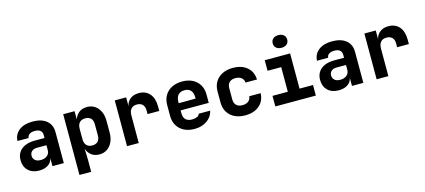

<svg xmlns="http://www.w3.org/2000/svg" viewBox="-68 -1420 4937 2229"><g transform="rotate(-15 2400.0 -305.5)"><path d="M232.5 10Q150 10 101.7 -37.5Q53.4 -85 53.4 -162Q53.4 -217.2 79.4 -256.9Q105.4 -296.6 154.4 -318.1Q203.5 -339.6 271.8 -339.6H389.1V-375.8Q389.1 -410.3 366.5 -429.2Q343.9 -448 301 -448Q260.9 -448 237 -432.4Q213 -416.8 211 -387.1H76.9Q80.2 -465.7 140.3 -512.8Q200.5 -560 302.7 -560Q410.3 -560 470.2 -510.3Q530.1 -460.6 530.1 -371.2V0H393.5V-107.6H370.9L395.9 -124.2Q395.9 -83.4 375.9 -53.1Q355.9 -22.8 319.3 -6.4Q282.8 10 232.5 10ZM280.8 -103.4Q330.7 -103.4 359.9 -128.2Q389.1 -152.9 389.1 -193.5V-252.7H275.8Q235.2 -252.7 212.8 -232.1Q190.4 -211.5 190.4 -178.6Q190.4 -145.3 214.1 -124.4Q237.8 -103.4 280.8 -103.4Z M669.9 180V-550H806.6V-436.5H839.1L794.7 -369.6Q794.7 -457.3 838.7 -508.6Q882.7 -560 957.5 -560Q1010.8 -560 1050.9 -533Q1090.9 -505.9 1113.4 -458.2Q1135.9 -410.5 1135.9 -346.7V-203.5Q1135.9 -140.5 1113.5 -92.4Q1091.1 -44.2 1051 -17.1Q1010.9 10 957.5 10Q882.8 10 838.8 -41.4Q794.7 -92.9 794.7 -180.4L839.1 -112.6H806.3L810.9 28.5V180ZM903.7 -112.2Q947.1 -112.2 971 -136.6Q995 -161.1 995 -207.7V-342.3Q995 -389.9 971 -413.9Q947.1 -437.8 903.7 -437.8Q858.9 -437.8 834.9 -411.8Q810.9 -385.7 810.9 -337.3V-212.7Q810.9 -164.3 834.9 -138.2Q858.9 -112.2 903.7 -112.2Z M1289.9 0V-550H1426.6V-436.5H1466.9L1422.4 -403.2Q1422.4 -475.7 1464.9 -517.8Q1507.3 -560 1579.9 -560Q1663.3 -560 1710.3 -504.7Q1757.2 -449.4 1757.2 -351.8V-298H1616.2V-343.3Q1616.2 -389 1592.2 -413.4Q1568.1 -437.8 1523.8 -437.8Q1479.3 -437.8 1455.1 -410.2Q1430.9 -382.6 1430.9 -331.3V0Z M2100.8 10Q2029.1 10 1975.5 -17.3Q1921.9 -44.7 1892.7 -94.2Q1863.6 -143.7 1863.6 -210V-340Q1863.6 -406.5 1892.7 -455.9Q1921.9 -505.3 1975.5 -532.7Q2029.1 -560 2100.8 -560Q2172.6 -560 2225.4 -532.7Q2278.1 -505.5 2307.3 -456.3Q2336.4 -407.2 2336.4 -341.5V-240.1H1998.3V-208.5Q1998.3 -155.1 2024.4 -129.4Q2050.5 -103.7 2100.8 -103.7Q2135.6 -103.7 2160.8 -115.1Q2186.1 -126.5 2190.6 -148.5H2329Q2314 -76.9 2251.8 -33.5Q2189.5 10 2100.8 10ZM2201.7 -316.4V-343.2Q2201.7 -396.3 2176.7 -425.4Q2151.7 -454.6 2100.8 -454.6Q2050 -454.6 2024.2 -424.6Q1998.3 -394.6 1998.3 -341.5V-326.2L2211.2 -327.9Z M2708.8 10Q2636.9 10 2582.7 -17.1Q2528.6 -44.2 2498.9 -93.4Q2469.3 -142.6 2469.3 -208.5V-341.5Q2469.3 -408.4 2498.9 -457.1Q2528.6 -505.8 2582.7 -532.9Q2636.9 -560 2708.8 -560Q2815.7 -560 2879.8 -505.6Q2943.8 -451.2 2947.6 -357.3H2810.1Q2807.1 -395 2779.6 -416.3Q2752.1 -437.5 2708.8 -437.5Q2661.7 -437.5 2636 -412.9Q2610.3 -388.4 2610.3 -341.7V-208.5Q2610.3 -162.6 2636 -137.6Q2661.7 -112.5 2708.8 -112.5Q2752.1 -112.5 2779.6 -133.4Q2807.1 -154.3 2810.1 -192.7H2947.6Q2943.8 -98.8 2879.8 -44.4Q2815.7 10 2708.8 10Z M3072.3 0V-127H3256.2V-423H3092.3V-550H3397.2V-127H3559.2V0ZM3319.2 -638.8Q3279.5 -638.8 3255.8 -659.2Q3232.1 -679.7 3232.1 -714.5Q3232.1 -749.6 3255.8 -770.1Q3279.5 -790.6 3319.2 -790.6Q3359 -790.6 3382.7 -770.1Q3406.4 -749.6 3406.4 -714.5Q3406.4 -679.7 3382.7 -659.2Q3359 -638.8 3319.2 -638.8Z M3832.5 10Q3750 10 3701.7 -37.5Q3653.4 -85 3653.4 -162Q3653.4 -217.2 3679.4 -256.9Q3705.4 -296.6 3754.4 -318.1Q3803.5 -339.6 3871.8 -339.6H3989.1V-375.8Q3989.1 -410.3 3966.5 -429.2Q3943.9 -448 3901 -448Q3860.9 -448 3837 -432.4Q3813 -416.8 3811 -387.1H3676.9Q3680.2 -465.7 3740.3 -512.8Q3800.5 -560 3902.7 -560Q4010.3 -560 4070.2 -510.3Q4130.1 -460.6 4130.1 -371.2V0H3993.5V-107.6H3970.9L3995.9 -124.2Q3995.9 -83.4 3975.9 -53.1Q3955.9 -22.8 3919.3 -6.4Q3882.8 10 3832.5 10ZM3880.8 -103.4Q3930.7 -103.4 3959.9 -128.2Q3989.1 -152.9 3989.1 -193.5V-252.7H3875.8Q3835.2 -252.7 3812.8 -232.1Q3790.4 -211.5 3790.4 -178.6Q3790.4 -145.3 3814.1 -124.4Q3837.8 -103.4 3880.8 -103.4Z M4289.9 0V-550H4426.6V-436.5H4466.9L4422.4 -403.2Q4422.4 -475.7 4464.9 -517.8Q4507.3 -560 4579.9 -560Q4663.3 -560 4710.3 -504.7Q4757.2 -449.4 4757.2 -351.8V-298H4616.2V-343.3Q4616.2 -389 4592.2 -413.4Q4568.1 -437.8 4523.8 -437.8Q4479.3 -437.8 4455.1 -410.2Q4430.9 -382.6 4430.9 -331.3V0Z"/></g></svg>

Font: JetBrains Mono
Style: Regular
Weight: 400
Monospace: yes
Designer: Philipp Nurullin, Konstantin Bulenkov
Foundry: JetBrains
Version: Version 2.305